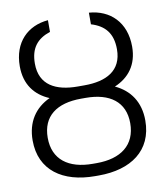

<svg xmlns="http://www.w3.org/2000/svg" viewBox="-85 -831 789 912"><g transform="rotate(-10 309.0 -375.0)"><path d="M325.3 -423.7H292.6C188.2 -423.7 110.8 -461.6 110.8 -565.7C110.8 -641 144.5 -681.1 207.7 -702.1V-758.5C109.4 -750 38 -682.2 38 -565.7C38 -477.6 82.4 -421.9 151.3 -392.8C79.9 -359.7 36.9 -297.9 36.9 -208.1C36.9 -63.9 144.9 9.9 299.7 9.9H318.2C472.7 9.9 580.6 -63.9 580.6 -209.2C580.6 -298.3 537.6 -359.7 466.3 -392.8C535.2 -421.9 579.9 -477.6 579.9 -565.7C579.9 -683.6 506.4 -752.5 405.5 -759.9V-703.8C471.2 -683.9 506.7 -642.8 506.7 -565.7C506.7 -462 430 -423.7 325.3 -423.7ZM320 -364C436.1 -364 507.8 -312.1 507.8 -209.2C507.8 -103.3 434.3 -49.7 318.2 -49.7H299.4C182.5 -49.7 109.7 -103.3 109.7 -208.1C109.7 -312.5 180.4 -364 297.9 -364Z"/></g></svg>

Font: Karasuma Gothic
Style: Light
Weight: 300
Designer: Rasmus Andersson / Ryoko Nishizuka
Foundry: rsms
Version: Version 1.00